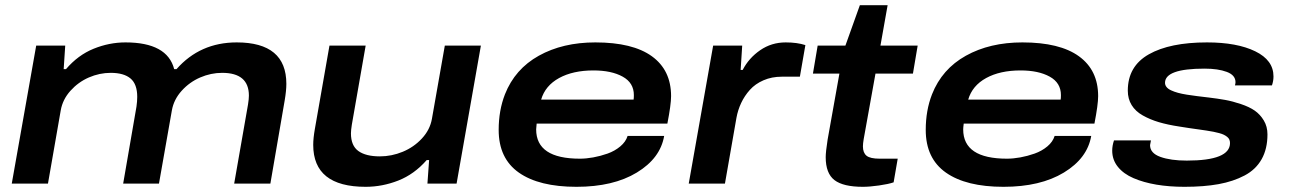

<svg xmlns="http://www.w3.org/2000/svg" viewBox="-20 -701 4920 733"><path d="M24.9 0 118.2 -526.9H229L223.1 -437H231.9Q277.8 -490.7 337.4 -514.9Q397 -539.1 459 -539.1Q618.7 -539.1 645 -437H653.8Q743.7 -539.1 883.8 -539.1Q1073.2 -539.1 1073.2 -380.9Q1073.2 -355 1066.9 -317.9L1012.2 0H874L926.8 -301.8Q930.2 -323.2 930.2 -335.9Q930.2 -422.9 828.1 -422.9Q785.2 -422.9 744.4 -405.3Q703.6 -387.7 673.6 -354.5Q643.6 -321.3 636.2 -279.8L586.9 0H450.2L501 -293.9Q503.9 -314 503.9 -331.1Q503.9 -379.9 478.3 -401.4Q452.6 -422.9 402.8 -422.9Q359.9 -422.9 319.3 -405.3Q278.8 -387.7 249 -354.5Q219.2 -321.3 211.9 -279.8L163.1 0Z M1376 12.2Q1175.8 12.2 1175.8 -147.9Q1175.8 -173.3 1182.1 -209L1237.8 -526.9H1376L1323.2 -225.1Q1319.8 -203.6 1319.8 -191.9Q1319.8 -145 1348.1 -124.5Q1376.5 -104 1430.2 -104Q1475.1 -104 1517.6 -121.6Q1560.1 -139.2 1590.8 -172.4Q1621.6 -205.6 1628.9 -247.1L1678.2 -526.9H1815.9L1723.1 0H1611.8L1618.2 -89.8H1608.9Q1561.5 -35.6 1500.5 -11.7Q1439.5 12.2 1376 12.2Z M2180.7 12.2Q2038.1 12.2 1960.9 -42Q1883.8 -96.2 1883.8 -205.1Q1883.8 -279.3 1907.7 -340.8Q1945.8 -437.5 2037.1 -488.3Q2128.4 -539.1 2252.9 -539.1Q2395.5 -539.1 2468.8 -486.1Q2542 -433.1 2542 -334Q2542 -301.8 2527.8 -229H2028.8Q2026.9 -213.4 2026.9 -207Q2026.9 -95.2 2193.8 -95.2Q2217.8 -95.2 2244.9 -100.1Q2272 -105 2299.6 -114.7Q2327.1 -124.5 2348.1 -142.1Q2369.1 -159.7 2376 -182.1H2515.6Q2501 -96.7 2411.1 -42.2Q2321.3 12.2 2180.7 12.2ZM2045.9 -320.8H2398.9Q2399.9 -326.7 2399.9 -337.9Q2399.9 -384.8 2357.2 -408.4Q2314.5 -432.1 2245.6 -432.1Q2167.5 -432.1 2114.5 -403.1Q2061.5 -374 2045.9 -320.8Z M2609.4 0 2702.6 -526.9H2813.5L2807.6 -434.1H2815.4Q2838.9 -479.5 2882.1 -509.3Q2925.3 -539.1 2979.5 -539.1Q3023.4 -539.1 3054.7 -528.8L3033.7 -408.2H2964.4Q2926.3 -408.2 2894.8 -394.5Q2863.3 -380.9 2842.8 -357.9Q2822.3 -335 2809.6 -307.9Q2796.9 -280.8 2791.5 -251L2747.6 0Z M3274.4 12.2Q3199.2 12.2 3165.8 -13.4Q3132.3 -39.1 3132.3 -101.1Q3132.3 -121.1 3139.6 -168L3184.6 -419.9H3083.5L3101.6 -526.9H3207.5L3262.7 -681.2H3368.7L3341.3 -526.9H3483.4L3465.3 -419.9H3322.3L3277.3 -169.9Q3274.4 -152.8 3274.4 -142.1Q3274.4 -117.7 3288.3 -106.4Q3302.2 -95.2 3338.4 -95.2H3407.2L3391.6 -4.9Q3371.6 2 3335.7 7.1Q3299.8 12.2 3274.4 12.2Z M3811 12.2Q3668.5 12.2 3591.3 -42Q3514.2 -96.2 3514.2 -205.1Q3514.2 -279.3 3538.1 -340.8Q3576.2 -437.5 3667.5 -488.3Q3758.8 -539.1 3883.3 -539.1Q4025.9 -539.1 4099.1 -486.1Q4172.4 -433.1 4172.4 -334Q4172.4 -301.8 4158.2 -229H3659.2Q3657.2 -213.4 3657.2 -207Q3657.2 -95.2 3824.2 -95.2Q3848.1 -95.2 3875.2 -100.1Q3902.3 -105 3929.9 -114.7Q3957.5 -124.5 3978.5 -142.1Q3999.5 -159.7 4006.3 -182.1H4146Q4131.3 -96.7 4041.5 -42.2Q3951.7 12.2 3811 12.2ZM3676.3 -320.8H4029.3Q4030.3 -326.7 4030.3 -337.9Q4030.3 -384.8 3987.5 -408.4Q3944.8 -432.1 3876 -432.1Q3797.9 -432.1 3744.9 -403.1Q3691.9 -374 3676.3 -320.8Z M4502 12.2Q4443.8 12.2 4394.8 3.9Q4345.7 -4.4 4307.6 -20.8Q4269.5 -37.1 4247.8 -64Q4226.1 -90.8 4226.1 -126Q4226.1 -145 4232.9 -165H4374Q4370.6 -147.9 4370.6 -147Q4370.6 -116.2 4409.9 -102.1Q4449.2 -87.9 4510.7 -87.9Q4675.8 -87.9 4675.8 -154.8Q4675.8 -162.1 4673.3 -168Q4670.9 -173.8 4665 -178.5Q4659.2 -183.1 4652.3 -186.5Q4645.5 -189.9 4634.3 -192.9Q4623 -195.8 4612.5 -198Q4602.1 -200.2 4585.7 -202.6Q4569.3 -205.1 4555.4 -207Q4541.5 -209 4520.8 -211.9Q4500 -214.8 4482.9 -217.8Q4438 -224.6 4404.3 -234.6Q4370.6 -244.6 4342.8 -260.3Q4314.9 -275.9 4300.3 -299.8Q4285.6 -323.7 4285.6 -355Q4285.6 -448.2 4366 -493.7Q4446.3 -539.1 4587.9 -539.1Q4702.6 -539.1 4772.2 -505.1Q4841.8 -471.2 4841.8 -409.2Q4841.8 -391.6 4835.9 -375H4694.8Q4696.8 -382.8 4696.8 -387.2Q4696.8 -414.1 4663.6 -426.5Q4630.4 -439 4578.6 -439Q4427.7 -439 4427.7 -384.8Q4427.7 -376 4433.6 -368.7Q4439.5 -361.3 4451.2 -356Q4462.9 -350.6 4477.1 -346.7Q4491.2 -342.8 4511 -339.6Q4530.8 -336.4 4549.1 -334.2Q4567.4 -332 4591.3 -329.1H4591.8Q4628.4 -324.7 4657 -319.6Q4685.5 -314.5 4717.5 -303.7Q4749.5 -293 4770.3 -278.6Q4791 -264.2 4804.9 -241Q4818.8 -217.8 4818.8 -188Q4818.8 -132.8 4796.6 -93.3Q4774.4 -53.7 4731.4 -31Q4688.5 -8.3 4632.3 2Q4576.2 12.2 4502 12.2Z"/></svg>

Font: Archivo Expanded SemiBold
Style: Italic
Weight: 600
Width: 7
Italic angle: -10°
Designer: Hector Gatti
Foundry: Omnibus-Type
Version: Version 2.001